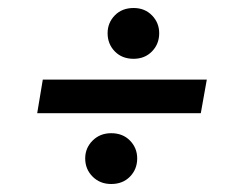

<svg xmlns="http://www.w3.org/2000/svg" viewBox="-20 -531 599 480"><path d="M73 -248 87 -332H497L482 -248ZM258 -71Q230 -71 211.5 -89.5Q193 -108 193 -135Q193 -161 211.5 -179.5Q230 -198 258 -198Q287 -198 305 -179.5Q323 -161 323 -135Q323 -108 305 -89.5Q287 -71 258 -71ZM314 -384Q285 -384 267 -402.5Q249 -421 249 -448Q249 -474 267 -492.5Q285 -511 314 -511Q342 -511 360 -492.5Q378 -474 378 -448Q378 -421 360 -402.5Q342 -384 314 -384Z"/></svg>

Font: DM Sans 10pt Medium
Style: Italic
Weight: 500
Italic angle: -10°
Version: Version 4.004;gftools[0.9.30]